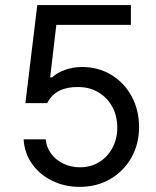

<svg xmlns="http://www.w3.org/2000/svg" viewBox="-20 -727 616 757"><path d="M73.2 -177.7H160.2Q163.1 -146.5 181.2 -121.6Q199.2 -96.7 229.5 -82Q259.8 -67.4 294.9 -67.4Q337.9 -67.4 371.1 -87.9Q404.3 -108.4 423.3 -144Q442.4 -179.7 442.4 -223.6Q442.4 -269.5 422.9 -305.7Q403.3 -341.8 368.2 -362.8Q333 -383.8 289.1 -383.8Q246.1 -384.8 214.8 -369.6Q183.6 -354.5 166 -320.3H80.1L127 -707H496.1V-628.9H202.1L177.7 -421.9H185.5Q205.1 -440.4 236.8 -451.7Q268.6 -462.9 303.7 -462.9Q367.2 -462.9 418.5 -432.1Q469.7 -401.4 499 -347.2Q528.3 -293 528.3 -225.6Q528.3 -159.2 498 -105.5Q467.8 -51.8 414.6 -21Q361.3 9.8 294.9 9.8Q234.4 9.8 185.1 -14.6Q135.7 -39.1 106 -81.5Q76.2 -124 73.2 -177.7Z"/></svg>

Font: Pretendard GOV Variable
Style: Regular
Weight: 400
Designer: Base glyphs from Inter by Rasmus Andersson; Hangul glyphs from Noto Sans CJK(Source Han Sans) by Jang Soo-young and Kang
Foundry: Kil Hyung-jin
Version: Version 1.307;Glyphs 3.2 (3192)